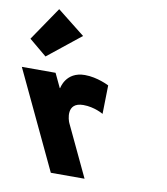

<svg xmlns="http://www.w3.org/2000/svg" viewBox="-274 -916 863 992"><g transform="rotate(10 157.5 -420.0)"><path d="M-163.9 -664 -71.5 -587 101.3 -725 -44.1 -840ZM237 0H60L-182.5 -513H-5.5L29.5 -439H31.5C31.5 -439 45.4 -528 146.4 -528C212.4 -528 273.5 -496 273.5 -496L270.4 -346C270.4 -346 224.2 -374 165.2 -374C73.2 -374 103.2 -283 109.4 -270Z"/></g></svg>

Font: Hussar
Style: BdOpOblFive
Weight: 700
Foundry: Cannot Into Space Fonts
Version: Version 2.00